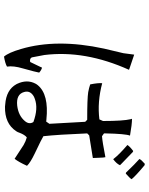

<svg xmlns="http://www.w3.org/2000/svg" viewBox="88 -800 744 960"><g transform="rotate(90 460.0 -320.0)"><path d="M876 -606Q872 -598 848 -577L843 -578Q799 -624 775 -645Q778 -654 799 -672L806 -671Q860 -626 876 -606ZM806 -548Q799 -531 776 -514Q754 -543 705 -585Q712 -597 735 -614L740 -612L798 -556Q802 -552 806 -548ZM809 -83Q790 -41 774 -21L705 -66Q686 -77 667 -82Q654 -72 644 -46Q641 -36 636 -29Q598 29 513 27Q508 26 503 26Q429 21 401 -30Q400 -32 399 -34Q376 -83 398 -125Q401 -131 406 -137Q452 -193 578 -180Q583 -180 588 -179L599 -195L589 -374L579 -384Q472 -384 441 -389Q419 -393 402 -399Q394 -439 396 -459Q490 -434 577 -445L585 -463Q585 -564 576 -601Q575 -605 574 -608Q602 -608 658 -598Q649 -575 647 -475Q647 -471 647 -468L661 -458Q689 -460 766 -475Q768 -470 769 -438L770 -413L769 -412L657 -394L647 -384Q653 -238 661 -165Q671 -158 747 -122Q793 -100 809 -83ZM590 -115Q522 -140 474 -122Q468 -120 464 -118Q431 -100 440 -69Q451 -28 508 -34Q558 -40 585 -72Q604 -94 590 -115ZM343 -144Q341 -130 322 -62Q308 -15 313 17Q298 26 263 32Q243 9 225 -53Q172 -232 223 -468L246 -565L253 -618V-619Q256 -618 321 -596Q325 -594 329 -593Q230 -373 255 -170L267 -107Q273 -95 290 -99Q293 -104 315 -151Q316 -155 318 -158Q329 -156 343 -144Z"/></g></svg>

Font: cwTeXYen
Style: Medium
Weight: 500
Version: Version 1.17